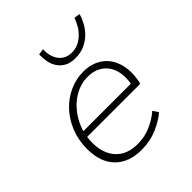

<svg xmlns="http://www.w3.org/2000/svg" viewBox="-200 -856 1001 1001"><g transform="rotate(-45 300.0 -355.5)"><path d="M271 12Q177 12 124.5 -41.5Q72 -95 72 -192Q72 -257 94 -312Q116 -367 153.5 -407Q191 -447 240 -469.5Q289 -492 343 -492Q386 -492 418.5 -478Q451 -464 473 -440Q495 -416 506.5 -382.5Q518 -349 518 -310Q518 -287 514.5 -266Q511 -245 508 -237H117Q114 -216 114 -195Q114 -117 156.5 -70.5Q199 -24 277 -24Q328 -24 373.5 -43.5Q419 -63 453 -93L473 -63Q440 -34 387 -11Q334 12 271 12ZM339 -457Q304 -457 270.5 -443.5Q237 -430 208.5 -405.5Q180 -381 158 -347Q136 -313 124 -272H474Q476 -282 477 -292.5Q478 -303 478 -313Q478 -379 441 -418Q404 -457 339 -457ZM365 -570Q327 -570 303 -584Q279 -598 265.5 -619.5Q252 -641 247.5 -667Q243 -693 244 -718L278 -723Q276 -702 280.5 -681Q285 -660 296.5 -642.5Q308 -625 326.5 -614.5Q345 -604 372 -604Q399 -604 421 -614.5Q443 -625 460.5 -642.5Q478 -660 490 -681Q502 -702 509 -723L542 -718Q535 -693 521 -667Q507 -641 485.5 -619.5Q464 -598 434 -584Q404 -570 365 -570Z"/></g></svg>

Font: Source Code Pro Light
Style: Italic
Weight: 300
Italic angle: -11°
Monospace: yes
Designer: Paul D. Hunt, Teo Tuominen
Foundry: Adobe Systems Incorporated
Version: Version 1.050;PS 1.000;hotconv 16.6.51;makeotf.lib2.5.65220